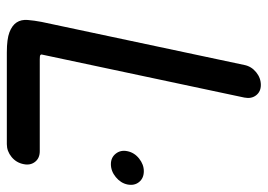

<svg xmlns="http://www.w3.org/2000/svg" viewBox="-128 -636 765 548"><g transform="rotate(90 254.0 -362.5)"><path d="M449 -297Q430 -297 419 -311Q408 -325 412 -344Q416 -364 433 -377.5Q450 -391 469 -391Q489 -391 500 -377.5Q511 -364 507 -344Q503 -325 486 -311Q469 -297 449 -297ZM412 -94Q432 -94 442.5 -80.5Q453 -67 449 -48Q445 -27 428.5 -13.5Q412 0 392 0H130Q92 0 72.5 -7.5Q53 -15 44.5 -28Q36 -41 37.5 -59.5Q39 -78 43 -99L166 -678Q170 -698 186.5 -711.5Q203 -725 223 -725Q242 -725 252.5 -711.5Q263 -698 259 -678L136 -99Q136 -97 138 -95.5Q140 -94 150 -94Z"/></g></svg>

Font: VDS
Style: Italic
Weight: 400
Designer: artmaker
Foundry: artmaker
Version: Version 1.000 2009 initial release